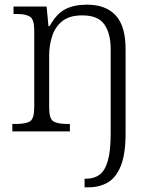

<svg xmlns="http://www.w3.org/2000/svg" viewBox="-20 -564 661 824"><path d="M343 240V203H351Q384 203 407.5 185.5Q431 168 443 125.5Q455 83 455 9V-354Q455 -420 428 -459Q401 -498 333 -498Q278 -498 247.5 -473.5Q217 -449 204 -409.5Q191 -370 191 -326V-102Q191 -54 209.5 -43Q228 -32 270 -32H280V0H33V-32H49Q91 -32 109 -43.5Q127 -55 127 -105V-433Q127 -481 108.5 -492.5Q90 -504 53 -504H38V-536H180L188 -452H193Q223 -506 261 -525Q299 -544 353 -544Q434 -544 476.5 -498Q519 -452 519 -353V8Q519 97 498.5 148Q478 199 442 219.5Q406 240 358 240Z"/></svg>

Font: Noto Serif Gurmukhi Light
Style: Regular
Weight: 300
Designer: Vaibhav Singh and the Monotype Design Team
Foundry: Monotype Imaging Inc.
Version: Version 2.004; ttfautohint (v1.8.4.7-5d5b)